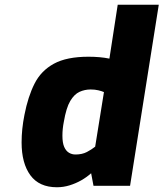

<svg xmlns="http://www.w3.org/2000/svg" viewBox="-20 -783 689 809"><path d="M220 6Q145 6 108 -44.5Q71 -95 71 -183Q71 -239 83 -299Q98 -376 125.5 -430.5Q153 -485 207 -514.5Q261 -544 353 -544Q377 -544 399.5 -542Q422 -540 441 -536L476 -763H649L528 0H374L364 -53Q345 -36 322 -23Q299 -10 273 -2Q247 6 220 6ZM298 -132Q326 -132 346 -142.5Q366 -153 381 -165L418 -395Q409 -399 394.5 -402.5Q380 -406 362 -406Q337 -406 315 -396Q293 -386 276 -357.5Q259 -329 249 -270Q246 -255 244.5 -240.5Q243 -226 243 -211Q243 -181 250.5 -164Q258 -147 270.5 -139.5Q283 -132 298 -132Z"/></svg>

Font: Exo Thin ExtraBold
Style: Italic
Weight: 800
Italic angle: -9°
Version: Version 2.000